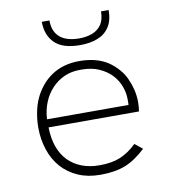

<svg xmlns="http://www.w3.org/2000/svg" viewBox="-80 -765 739 840"><g transform="rotate(-10 289.5 -345.0)"><path d="M302 6.5H297.5Q243.5 6.5 201 -12Q157 -31 127 -65Q97 -99 82 -145Q66.5 -191 66.5 -243.5Q66.5 -278 73 -310.5Q79 -343 92 -371.5Q105 -400 125 -424Q144.5 -448 171.5 -466Q223.5 -499.5 293 -499.5Q369 -499.5 419.5 -467Q444.5 -450 463 -428.5Q482 -407 493 -381.5Q504 -357 510 -331Q516 -304.5 516 -279Q516 -253 512.5 -237H111Q112.5 -140.5 164 -87Q216.5 -35 302.5 -35Q357.5 -35 394.5 -50.5Q433 -66.5 468 -100.5L502 -73Q455.5 -29.5 410.5 -11.5Q364.5 6.5 302 6.5ZM472.5 -273Q473 -275.5 473 -281.5V-299Q473 -326 463 -354Q452.5 -383.5 430.5 -407.5Q408 -431.5 374 -446.5Q341.5 -461 297 -461H288.5Q252 -461 221 -447.5Q188.5 -433 164.5 -407.5Q140.5 -382 126.5 -347.5Q112.5 -312.5 110.5 -273ZM310.5 -567.5Q232.5 -567.5 197.2 -602.8Q162 -638 162 -697H196Q196 -661 210.8 -639Q225.5 -617 251.2 -607Q277 -597 310.5 -597Q344 -597 369.8 -607Q395.5 -617 410.2 -639Q425 -661 425 -697H459Q459 -651.5 440.5 -622.8Q422 -594 388.5 -580.8Q355 -567.5 310.5 -567.5Z"/></g></svg>

Font: Acari Sans Neue Light
Style: Regular
Weight: 300
Designer: Alfredo Marco Pradil (font), Cristiano Sobral (main changes)
Foundry: Hanken Design Co. (font), Cristiano Sobral (main changes)
Version: Version 2.459;March 19, 2022;FontCreator 14.0.0.2808 64-bit;